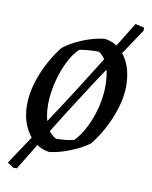

<svg xmlns="http://www.w3.org/2000/svg" viewBox="-74 -596 588 742"><g transform="rotate(10 219.5 -224.5)"><path d="M29 90 5 74Q46 13 86.5 -48.5Q127 -110 167 -171Q207 -232 245.5 -293.5Q284 -355 322.5 -416.5Q361 -478 398 -539L433 -531V-519Q392 -458 351.5 -397Q311 -336 271.5 -275.5Q232 -215 193.5 -154Q155 -93 117.5 -32Q80 29 43 90ZM154 6Q120 1 94.5 -21Q69 -43 54 -78.5Q39 -114 39 -159Q39 -201 52 -244.5Q65 -288 86.5 -328Q108 -368 132 -398Q154 -415 180 -428Q206 -441 234.5 -450Q263 -459 291 -462Q341 -456 372.5 -411Q404 -366 404 -295Q404 -255 390.5 -210.5Q377 -166 355 -125Q333 -84 308 -54Q287 -39 261 -26.5Q235 -14 208 -5.5Q181 3 154 6ZM172 -49Q191 -49 210 -51Q229 -53 243 -57Q262 -77 277 -103.5Q292 -130 303 -161Q314 -192 319.5 -223.5Q325 -255 325 -283Q325 -328 313.5 -360.5Q302 -393 277 -409Q255 -409 235 -407.5Q215 -406 201 -403Q181 -384 166 -356.5Q151 -329 140.5 -297.5Q130 -266 124.5 -234.5Q119 -203 119 -174Q119 -131 131.5 -97.5Q144 -64 172 -49Z"/></g></svg>

Font: Labrada
Style: Italic
Weight: 400
Italic angle: -7°
Designer: Mercedes Jáuregui
Foundry: Omnibus-Type Team
Version: Version 1.000